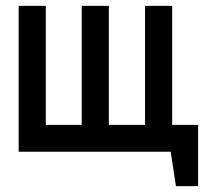

<svg xmlns="http://www.w3.org/2000/svg" viewBox="-20 -520 720 658"><path d="M527 -92V0H565L583 118H659V-92ZM477 -500V-92H353V-500H260V-92H137V-500H44V0H570V-500Z"/></svg>

Font: Advent Pro SemiBold
Style: Regular
Weight: 600
Designer: VivaRado, Andreas Kalpakidis
Foundry: VivaRado, Andreas Kalpakidis
Version: Version 3.000